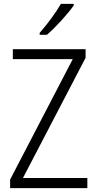

<svg xmlns="http://www.w3.org/2000/svg" viewBox="-20 -967 499 987"><path d="M32 0V-44L354 -663H46V-714H420V-670L98 -52H429V0ZM359 -939Q336 -906 295 -861Q254 -816 221 -788H184V-798Q250 -874 293 -947H359Z"/></svg>

Font: Noto Sans UI NarrowLight
Style: Regular
Weight: 300
Width: 4
Designer: Monotype Design Team
Foundry: Monotype Imaging Inc.
Version: Version 1.001